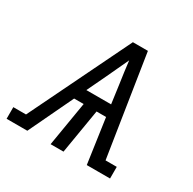

<svg xmlns="http://www.w3.org/2000/svg" viewBox="-168 -658 792 786"><g transform="rotate(30 227.5 -265.0)"><path d="M-45 0V-55H15L246 -530H317L391 -55H444V0H334L304 -210H259L224 0H163L198 -210H153L53 0ZM179 -265H296L284 -353Q280 -380 276.5 -406Q273 -432 270 -458Q258 -432 245.5 -405.5Q233 -379 221 -353Z"/></g></svg>

Font: Iosevka Slab Light Oblique
Style: Regular
Weight: 300
Italic angle: -9°
Monospace: yes
Designer: Belleve Invis
Foundry: Belleve Invis
Version: Version 11.1.1; ttfautohint (v1.8.3)